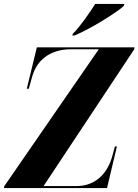

<svg xmlns="http://www.w3.org/2000/svg" viewBox="-38 -954 702 974"><path d="M331 -782 329 -774H340C421 -807 558 -893 590 -924L593 -934H445C416 -888 369 -820 331 -782ZM-18 0H505L555 -211H545L533 -167C510 -78 450 -10 349 -10H183L643 -704L644 -714H149L98 -504H108L126 -568C155 -667 238 -704 320 -704H463L-16 -10Z"/></svg>

Font: Noto Serif Display Condensed ExtraBold
Style: Italic
Weight: 800
Width: 3
Italic angle: -12°
Designer: Monotype Design Team
Foundry: Monotype Imaging Inc.
Version: Version 2.009